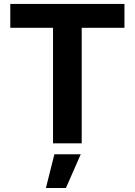

<svg xmlns="http://www.w3.org/2000/svg" viewBox="-20 -727 683 974"><path d="M32.2 -707H611.3V-585.9H394.5V0H249V-585.9H32.2ZM255.9 55.7H389.6L314.5 226.6H212.9Z"/></svg>

Font: Pretendard GOV
Style: Bold
Weight: 700
Designer: Base glyphs from Inter by Rasmus Andersson; Hangeul glyphs from Noto Sans CJK(Source Han Sans) by Jang Soo-young and Kan
Foundry: Kil Hyung-jin
Version: Version 1.309